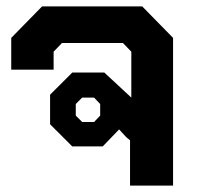

<svg xmlns="http://www.w3.org/2000/svg" viewBox="-20 -578 624 598"><path d="M519 -460V0H385V-141L373 -151L351 -175L300 -122H205L136 -191V-283L205 -352H305L389 -274V-417L363 -444H173L147 -417V-361H15V-460L111 -558H423ZM292 -254 273 -274H236L216 -254V-218L236 -198H273L292 -218Z"/></svg>

Font: Chakra Petch
Style: Bold
Weight: 700
Designer: Katatrad Aksorn Co.,Ltd.
Foundry: Cadson Demak Co.,Ltd.
Version: Version 1.000; ttfautohint (v1.6)